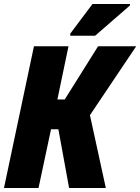

<svg xmlns="http://www.w3.org/2000/svg" viewBox="-20 -947 706 967"><path d="M334 -778V-767H459L634 -919L635 -927H446ZM0 0H174L237 -296H274L328 0H513L433 -367L666 -714H474L306 -446H269L325 -714H151Z"/></svg>

Font: Noto Sans Condensed Black
Style: Italic
Weight: 900
Width: 3
Italic angle: -12°
Designer: Monotype Design Team
Foundry: Monotype Imaging Inc.
Version: Version 2.013